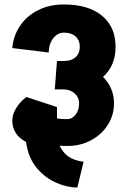

<svg xmlns="http://www.w3.org/2000/svg" viewBox="-20 -695 572 859"><path d="M441 -351Q465 -327 477.5 -297Q490 -267 490 -234V-233Q490 -180 462.5 -136.5Q435 -93 387.5 -67.5Q340 -42 282 -42H281Q257 -42 247 -43Q262 -11 287 6Q312 23 354 29L326 144Q281 144 232.5 123Q184 102 147.5 60Q111 18 100 -41L96 -60Q35 -93 35 -156Q35 -182 51.5 -210Q68 -238 98 -261L235 -216V-165Q258 -162 281 -162Q303 -162 318.5 -182.5Q334 -203 334 -233Q334 -259 314 -277Q294 -295 265 -295H225L235 -422H265Q299 -422 318 -439Q337 -456 337 -486Q337 -515 318 -532Q299 -549 266 -549Q237 -549 217.5 -523Q198 -497 198 -460L35 -480Q40 -536 70 -580Q100 -624 150.5 -649.5Q201 -675 265 -675H266Q375 -675 436 -625Q497 -575 497 -486V-485Q497 -401 441 -351Z"/></svg>

Font: Akshar
Style: Bold
Weight: 700
Designer: Tall Chai
Foundry: Tall Chai
Version: Version 1.000